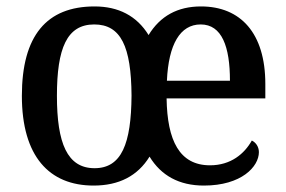

<svg xmlns="http://www.w3.org/2000/svg" viewBox="-20 -567 888 597"><path d="M271 10C350 10 408 -20 445 -80C481 -21 537 10 614 10C731 10 785 -49 785 -94C785 -112 774 -125 763 -130C740 -89 698 -53 633 -53C538 -53 500 -130 498 -261H805V-306C805 -464 728 -547 605 -547C532 -547 478 -517 442 -458C405 -518 348 -547 274 -547C125 -547 48 -456 48 -269C48 -81 133 10 271 10ZM274 -44C189 -44 157 -122 157 -269C157 -417 188 -491 273 -491C356 -491 388 -422 389 -270C388 -120 358 -44 274 -44ZM695 -316H499C504 -429 540 -491 604 -491C670 -491 695 -422 695 -316Z"/></svg>

Font: Noto Serif SemiCondensed Medium
Style: Regular
Weight: 500
Width: 4
Designer: Monotype Design Team
Foundry: Monotype Imaging Inc.
Version: Version 2.014